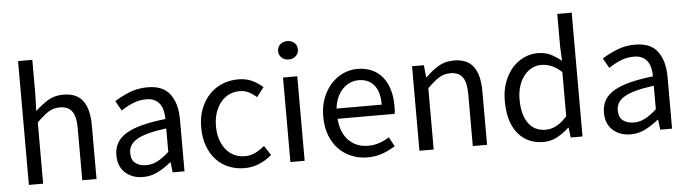

<svg xmlns="http://www.w3.org/2000/svg" viewBox="-46 -900 3944 1100"><g transform="rotate(-5 1926.0 -350.0)"><path d="M82 0V-712H164V-518L161 -418Q196 -451 234 -474.5Q272 -498 323 -498Q400 -498 435.5 -450Q471 -402 471 -308V0H389V-297Q389 -366 367 -396.5Q345 -427 297 -427Q259 -427 230 -408Q201 -389 164 -352V0Z M738 12Q677 12 636.5 -24Q596 -60 596 -126Q596 -206 667 -248.5Q738 -291 894 -308Q894 -331 889.5 -353Q885 -375 874 -392Q863 -409 843.5 -419.5Q824 -430 794 -430Q752 -430 715 -414Q678 -398 649 -378L617 -435Q651 -457 700 -477.5Q749 -498 808 -498Q897 -498 937 -443.5Q977 -389 977 -298V0H909L902 -58H899Q864 -29 824 -8.5Q784 12 738 12ZM762 -54Q797 -54 828 -70.5Q859 -87 894 -119V-254Q833 -246 791.5 -235Q750 -224 724.5 -209Q699 -194 687.5 -174.5Q676 -155 676 -132Q676 -90 701 -72Q726 -54 762 -54Z M1322 12Q1274 12 1232 -5Q1190 -22 1159.5 -54.5Q1129 -87 1111.5 -134.5Q1094 -182 1094 -242Q1094 -303 1113 -350.5Q1132 -398 1164 -431Q1196 -464 1238.5 -481Q1281 -498 1328 -498Q1376 -498 1410 -481Q1444 -464 1470 -441L1428 -387Q1407 -406 1383.5 -418Q1360 -430 1331 -430Q1298 -430 1270 -416.5Q1242 -403 1222 -378Q1202 -353 1190.5 -318.5Q1179 -284 1179 -242Q1179 -200 1190 -166Q1201 -132 1220.5 -107.5Q1240 -83 1268 -69.5Q1296 -56 1329 -56Q1363 -56 1391.5 -70.5Q1420 -85 1443 -105L1479 -50Q1446 -21 1406 -4.5Q1366 12 1322 12Z M1586 0V-486H1668V0ZM1628 -586Q1604 -586 1587.5 -601Q1571 -616 1571 -639Q1571 -663 1587.5 -677.5Q1604 -692 1628 -692Q1652 -692 1668.5 -677.5Q1685 -663 1685 -639Q1685 -616 1668.5 -601Q1652 -586 1628 -586Z M2029 12Q1980 12 1937.5 -5.5Q1895 -23 1863.5 -55.5Q1832 -88 1814 -135Q1796 -182 1796 -242Q1796 -302 1814.5 -349.5Q1833 -397 1863.5 -430Q1894 -463 1933 -480.5Q1972 -498 2014 -498Q2060 -498 2096.5 -482Q2133 -466 2157.5 -436Q2182 -406 2195 -364Q2208 -322 2208 -270Q2208 -257 2207.5 -244.5Q2207 -232 2205 -223H1877Q1882 -145 1925.5 -99.5Q1969 -54 2039 -54Q2074 -54 2103.5 -64.5Q2133 -75 2160 -92L2189 -38Q2157 -18 2118 -3Q2079 12 2029 12ZM1876 -282H2136Q2136 -356 2104.5 -394.5Q2073 -433 2016 -433Q1990 -433 1966.5 -423Q1943 -413 1924 -393.5Q1905 -374 1892.5 -346Q1880 -318 1876 -282Z M2328 0V-486H2396L2403 -416H2406Q2441 -451 2479.5 -474.5Q2518 -498 2569 -498Q2646 -498 2681.5 -450Q2717 -402 2717 -308V0H2635V-297Q2635 -366 2613 -396.5Q2591 -427 2543 -427Q2505 -427 2476 -408Q2447 -389 2410 -352V0Z M3041 12Q2949 12 2894.5 -54Q2840 -120 2840 -242Q2840 -301 2857.5 -348.5Q2875 -396 2904 -429Q2933 -462 2971 -480Q3009 -498 3051 -498Q3093 -498 3124 -483Q3155 -468 3187 -442L3183 -525V-712H3266V0H3198L3191 -57H3188Q3159 -29 3121.5 -8.5Q3084 12 3041 12ZM3059 -57Q3093 -57 3123 -73.5Q3153 -90 3183 -124V-378Q3152 -406 3123.5 -417.5Q3095 -429 3065 -429Q3036 -429 3010.5 -415.5Q2985 -402 2966 -377.5Q2947 -353 2936 -319Q2925 -285 2925 -243Q2925 -155 2960 -106Q2995 -57 3059 -57Z M3542 12Q3481 12 3440.5 -24Q3400 -60 3400 -126Q3400 -206 3471 -248.5Q3542 -291 3698 -308Q3698 -331 3693.5 -353Q3689 -375 3678 -392Q3667 -409 3647.5 -419.5Q3628 -430 3598 -430Q3556 -430 3519 -414Q3482 -398 3453 -378L3421 -435Q3455 -457 3504 -477.5Q3553 -498 3612 -498Q3701 -498 3741 -443.5Q3781 -389 3781 -298V0H3713L3706 -58H3703Q3668 -29 3628 -8.5Q3588 12 3542 12ZM3566 -54Q3601 -54 3632 -70.5Q3663 -87 3698 -119V-254Q3637 -246 3595.5 -235Q3554 -224 3528.5 -209Q3503 -194 3491.5 -174.5Q3480 -155 3480 -132Q3480 -90 3505 -72Q3530 -54 3566 -54Z"/></g></svg>

Font: Giro Regular
Style: Regular
Weight: 400
Designer: Paul D. Hunt
Foundry: Adobe Systems Incorporated
Version: Version 1.000;PS 1.0;hotconv 1.0.88;makeotf.lib2.5.647800